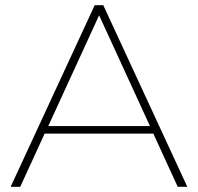

<svg xmlns="http://www.w3.org/2000/svg" viewBox="-20 -720 763 740"><path d="M21 0 345 -700H378L702 0H665L571 -205H152L58 0ZM166 -234H558L362 -661Z"/></svg>

Font: Montserrat ExtraLight
Style: Regular
Weight: 200
Designer: Julieta Ulanovsky
Foundry: Julieta Ulanovsky
Version: Version 9.000; ttfautohint (v1.8.4.7-5d5b)